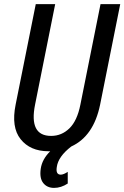

<svg xmlns="http://www.w3.org/2000/svg" viewBox="-20 -731 609 941"><path d="M216.3 10.3Q127.9 9.8 81.1 -48.8Q34.2 -107.4 56.6 -218.3L155.3 -710.9H250.5L151.9 -218.3Q121.1 -64.9 230.5 -64.9Q282.2 -64.9 320.3 -102.1Q358.4 -139.2 374 -218.3L472.7 -710.9H569.3L470.7 -218.3Q439 -63.5 329.6 -13.2Q265.1 36.1 258.3 87.9Q252.4 125 277.8 125Q291 125 312 111.3V168.5Q279.3 189.9 245.1 189.9Q210.9 189.9 191.9 166Q172.9 142.1 179.7 95.7Q186.5 49.3 226.1 10.3Z"/></svg>

Font: RobotoCondensed-Italic
Style: Italic
Weight: 400
Designer: Google
Version: Version 1.200311; 2013